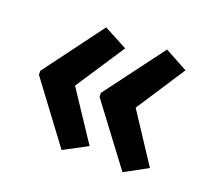

<svg xmlns="http://www.w3.org/2000/svg" viewBox="-84 -589 690 637"><g transform="rotate(20 261.0 -270.5)"><path d="M34 -277 190 -487 273 -443 159 -270 273 -98 190 -54 34 -263ZM248 -277 405 -487 486 -443 373 -270 486 -98 405 -54 248 -263Z"/></g></svg>

Font: Noto Sans Gurmukhi Condensed SemiBold
Style: Regular
Weight: 600
Width: 3
Designer: Jelle Bosma - Monotype Design Team
Foundry: Monotype Imaging Inc.
Version: Version 2.004; ttfautohint (v1.8.4.7-5d5b)